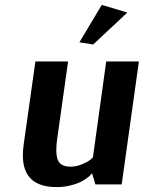

<svg xmlns="http://www.w3.org/2000/svg" viewBox="-20 -750 585 781"><path d="M545 -500 475 0H368L355 -44H353Q351 -42 348 -38Q345 -34 332 -24.5Q319 -15 304 -8Q289 -1 264 5Q239 11 210 11Q73 11 73 -118Q73 -138 76 -160L124 -500H257L213 -188Q209 -163 209 -139Q209 -102 223 -87Q237 -72 266 -72Q290 -72 313 -81.5Q336 -91 347 -100L358 -110L412 -500ZM394 -730 498 -699 359 -569 303 -578Z"/></svg>

Font: Arsenal
Style: Bold Italic
Weight: 700
Italic angle: -9°
Designer: Andrij Shevchenko
Foundry: Stairsfor.com
Version: Version 1.000